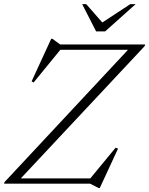

<svg xmlns="http://www.w3.org/2000/svg" viewBox="-34 -904 734 945"><path d="M680.5 -685 678 -677 60 -17 53 -26H410.5L535 -177L547 -172.5L457 21.5H451.5L409.5 0H-14L-11.5 -8L604 -667.5L626 -659H263L131.5 -498L121.5 -503.5L218 -713H224L262.5 -685ZM633.5 -883.5 483.5 -749.5H439L370.5 -883.5H390.5L477 -785H457L607 -883.5Z"/></svg>

Font: Newsreader 36pt Light
Style: Italic
Weight: 300
Italic angle: -17°
Designer: Hugues Gentile
Foundry: Production Type
Version: Version 1.003